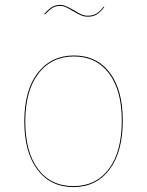

<svg xmlns="http://www.w3.org/2000/svg" viewBox="-20 -753 599 782"><path d="M480 -262Q480 -134 426 -62.5Q372 9 279 9Q186 9 132.5 -62Q79 -133 79 -258Q79 -386 134 -456.5Q189 -527 281 -527Q374 -527 427 -457Q480 -387 480 -262ZM83 -258Q83 -134 135 -64.5Q187 5 279 5Q371 5 423.5 -65Q476 -135 476 -262Q476 -385 424 -454Q372 -523 281 -523Q190 -523 136.5 -453.5Q83 -384 83 -258ZM277 -708Q261 -718 249 -723.5Q237 -729 225 -729Q207 -729 194 -721Q181 -713 163 -694L160 -696Q178 -716 192 -724.5Q206 -733 225 -733Q237 -733 248.5 -728Q260 -723 280 -712Q297 -701 310 -695Q323 -689 338 -689Q358 -689 372.5 -697.5Q387 -706 402 -726L405 -725Q389 -703 374 -694Q359 -685 338 -685Q323 -685 310 -690.5Q297 -696 277 -708Z"/></svg>

Font: FiraGO Four
Style: Regular
Weight: 100
Designer: bBox Type
Foundry: bBox Type GmbH
Version: Version 1.001